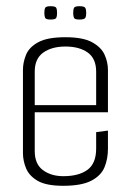

<svg xmlns="http://www.w3.org/2000/svg" viewBox="-20 -595 423 619"><path d="M184 4Q129 4 101.5 -12Q74 -28 64 -52.5Q54 -77 54 -101V-370Q54 -394 64 -418.5Q74 -443 103.5 -459Q133 -475 191 -475Q247 -475 276.5 -459Q306 -443 317 -419Q328 -395 328 -370V-233H92V-108Q92 -66 118.5 -46.5Q145 -27 184 -27Q234 -27 262 -47.5Q290 -68 290 -116V-169L328 -174V-115Q328 -83 317 -56Q306 -29 274.5 -12.5Q243 4 184 4ZM92 -364V-256H290V-364Q290 -406 263 -425.5Q236 -445 191 -445Q147 -445 119.5 -425.5Q92 -406 92 -364ZM236 -532Q221 -532 218.5 -537.5Q216 -543 216 -553Q216 -564 218.5 -569.5Q221 -575 236 -575Q252 -575 255 -569.5Q258 -564 258 -553Q258 -543 255 -537.5Q252 -532 236 -532ZM143 -532Q128 -532 125.5 -537.5Q123 -543 123 -553Q123 -564 125.5 -569.5Q128 -575 143 -575Q159 -575 161.5 -569.5Q164 -564 164 -553Q164 -543 161.5 -537.5Q159 -532 143 -532Z"/></svg>

Font: Smooch Sans Light
Style: Regular
Weight: 300
Designer: Robert E. Leuschke
Foundry: Robert E. Leuschke
Version: Version 1.010; ttfautohint (v1.8.3)